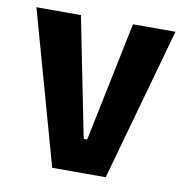

<svg xmlns="http://www.w3.org/2000/svg" viewBox="-65 -588 626 650"><g transform="rotate(10 248.0 -263.0)"><path d="M156 0 9 -526H162L244 -115H256L341 -526H487L340 0Z"/></g></svg>

Font: Bricolage Grotesque 36pt SemiCondensed
Style: Bold
Weight: 700
Width: 4
Designer: Mathieu Triay
Foundry: Atelier Triay
Version: Version 1.001;gftools[0.9.33.dev8+g029e19f]